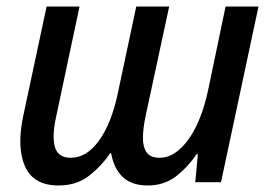

<svg xmlns="http://www.w3.org/2000/svg" viewBox="-20 -559 825 589"><path d="M160 10Q83 10 57 -48Q31 -106 51 -202L123 -539H224L152 -200Q139 -141 148.5 -108Q158 -75 197 -75Q246 -75 284 -128Q322 -181 341 -271L398 -539H499L426 -200Q419 -166 418.5 -137.5Q418 -109 429.5 -92Q441 -75 470 -75Q517 -75 557.5 -130.5Q598 -186 619 -285L672 -539H773L658 0H579L587 -86H583Q557 -47 520.5 -18.5Q484 10 433 10Q384 10 356.5 -16Q329 -42 321 -89H318Q290 -48 252 -19Q214 10 160 10Z"/></svg>

Font: Noto Sans SemiCondensed Medium
Style: Italic
Weight: 500
Width: 4
Italic angle: -12°
Designer: Monotype Design Team
Foundry: Monotype Imaging Inc.
Version: Version 2.013; ttfautohint (v1.8.4.7-5d5b)